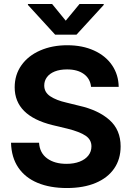

<svg xmlns="http://www.w3.org/2000/svg" viewBox="-20 -947 670 977"><path d="M321.3 -593.8Q284.7 -593.8 258.5 -583.3Q232.4 -572.8 218.8 -554.2Q205.1 -535.6 205.1 -511.7Q205.1 -477.5 235.8 -457Q266.6 -436.5 318.4 -424.8L381.8 -409.2Q480 -387.2 536.9 -336.7Q593.8 -286.1 593.8 -202.1Q593.8 -137.2 561 -89.6Q528.3 -42 466.8 -16.1Q405.3 9.8 320.3 9.8Q234.4 9.8 171.1 -16.6Q107.9 -43 73 -94.5Q38.1 -146 36.1 -220.7H178.7Q182.1 -168.5 220 -140.9Q257.8 -113.3 318.4 -113.3Q356.4 -113.3 385.3 -124.5Q414.1 -135.7 429.7 -155.8Q445.3 -175.8 445.3 -202.1Q445.3 -236.3 415.8 -256.3Q386.2 -276.4 324.2 -292L247.1 -310.5Q54.7 -357.9 54.7 -502.9Q54.7 -566.4 89.1 -615Q123.5 -663.6 184.6 -690.2Q245.6 -716.8 322.3 -716.8Q399.4 -716.8 458.5 -689.9Q517.6 -663.1 550.3 -615Q583 -566.9 584 -504.9H443.4Q439 -546.9 406.7 -570.3Q374.5 -593.8 321.3 -593.8ZM314.5 -841.8 384.8 -926.8H507.8V-921.9L369.1 -770.5H260.7L122.1 -921.9V-926.8H245.1Z"/></svg>

Font: Pretendard
Style: Bold
Weight: 700
Designer: Base glyphs from Inter by Rasmus Andersson; Hangeul glyphs from Noto Sans CJK(Source Han Sans) by Jang Soo-young and Kan
Foundry: Kil Hyung-jin
Version: Version 1.309